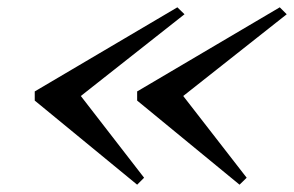

<svg xmlns="http://www.w3.org/2000/svg" viewBox="-20 -650 804 525"><path d="M481 -387.5 764 -611 745 -630 355 -400V-375L635 -145L654.5 -164ZM201 -387.5 484.5 -611 465 -630 75 -400V-375L355 -145L374 -164Z"/></svg>

Font: Bodoni* 06pt
Style: Italic
Weight: 400
Italic angle: -13°
Version: Version 2.3